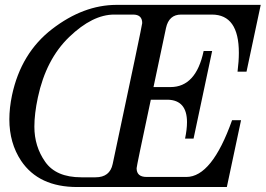

<svg xmlns="http://www.w3.org/2000/svg" viewBox="-20 -752 1070 772"><path d="M364.3 -39.1Q421.9 -39.1 433.1 -92.8Q551.8 -650.9 551.8 -659.2Q551.8 -693.4 515.1 -693.4H439Q352.1 -693.4 258.5 -603.5Q165 -513.7 132.3 -360.4Q118.2 -294.4 118.2 -242.7Q118.2 -163.1 161.9 -101.1Q205.6 -39.1 306.6 -39.1ZM892.1 0H290.5Q135.7 0 64.9 -105.5Q17.6 -176.8 17.6 -272Q17.6 -317.9 28.3 -369.1Q64.5 -539.1 189.9 -635.5Q315.4 -731.9 447.8 -732.4H1028.3L971.2 -463.9H935.1Q940.4 -505.4 940.4 -539.6Q940.4 -693.4 832 -693.4H708Q659.2 -693.4 647.5 -639.6L597.2 -401.9H665.5Q768.1 -401.9 798.8 -546.9H833L758.3 -194.8H724.1Q731.9 -231.9 731.9 -260.7Q731.9 -349.1 654.8 -351.1H586.4Q529.3 -83.5 529.3 -75.7Q529.3 -40.5 569.3 -40.5H729.5Q832 -40.5 913.1 -268.6H949.2Z"/></svg>

Font: Munson
Style: Italic
Weight: 400
Italic angle: -12°
Designer: Paul James MIller
Foundry: High-Logic / Made with FontCreator
Version: Version 2.10;May 5, 2019;FontCreator 11.5.0.2430 64-bit